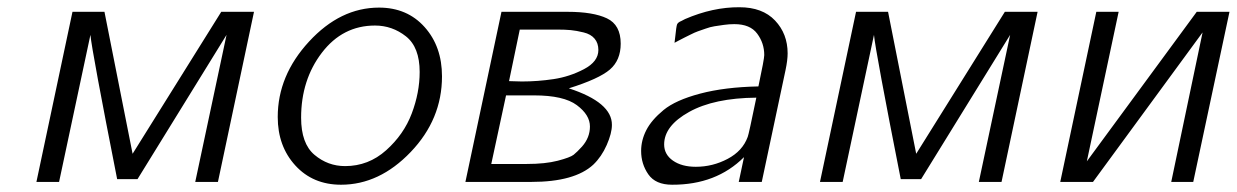

<svg xmlns="http://www.w3.org/2000/svg" viewBox="-20 -505 3433 533"><path d="M81.1 0 181.2 -472.2H270L348.1 -78.1L594.2 -472.2H685.1L585 0H522L608.9 -408.2L361.8 -7.8H305.2Q235.4 -361.8 231 -408.2L144 0Z M751 -180.2Q751 -295.4 837.9 -389.6Q924.8 -483.9 1032.2 -483.9Q1110.4 -483.9 1158.7 -429.9Q1207 -376 1207 -293Q1207 -173.8 1120.1 -83Q1033.2 7.8 926.8 7.8Q848.6 7.8 799.8 -45.7Q751 -99.1 751 -180.2ZM815.9 -178.2Q815.9 -106.4 853 -75.2Q890.1 -43.9 938 -43.9Q1002.9 -43.9 1052 -87.9Q1101.1 -131.8 1123 -189.9Q1145 -248 1145 -305.2Q1145 -374 1106.9 -404.1Q1068.8 -434.1 1021 -434.1Q931.2 -434.1 873.5 -358.6Q815.9 -283.2 815.9 -178.2Z M1272 0 1372.1 -472.2H1555.7Q1626.5 -472.2 1664.8 -454.1Q1703.1 -436 1703.1 -383.8Q1703.1 -337.9 1673.1 -312Q1643.1 -286.1 1559.1 -259.8Q1679.2 -220.7 1678.7 -158.2Q1678.7 -135.3 1664.3 -102.5Q1649.9 -69.8 1627 -47.9Q1575.2 0 1455.1 0ZM1343.8 -49.8H1441.9Q1493.7 -49.8 1528.3 -58.8Q1563 -67.9 1572.5 -75.4Q1582 -83 1595.7 -98.1Q1617.7 -123 1617.7 -153.8Q1617.7 -186 1581.3 -213.1Q1544.9 -240.2 1462.9 -240.2H1384.8ZM1393.1 -279.8Q1398.9 -279.8 1410.9 -279.3Q1422.9 -278.8 1428.7 -278.8Q1472.7 -278.8 1516.8 -285.4Q1561 -292 1601.1 -313Q1641.1 -334 1641.1 -366.2Q1641.1 -385.3 1630.6 -397.7Q1620.1 -410.2 1600.1 -415Q1580.1 -419.9 1564.5 -421.4Q1548.8 -422.9 1526.9 -422.9H1422.9Z M1759.8 -85.9Q1759.8 -115.7 1774.2 -143.8Q1788.6 -171.9 1822 -199.5Q1855.5 -227.1 1923.6 -245.1Q1991.7 -263.2 2085.4 -265.1Q2101.6 -341.3 2101.6 -352.1Q2101.6 -385.3 2082 -411.6Q2062.5 -438 2018.6 -438Q2004.4 -438 1990 -436Q1975.6 -434.1 1963.6 -432.1Q1951.7 -430.2 1938.7 -425.5Q1925.8 -420.9 1917.2 -418Q1908.7 -415 1896.7 -408.9Q1884.8 -402.8 1879.6 -400.4Q1874.5 -397.9 1864.5 -392.6Q1854.5 -387.2 1852.5 -386.2Q1853.5 -392.1 1854.5 -402.8Q1857.4 -431.6 1859.6 -437.3Q1861.8 -442.9 1871.6 -446.8Q1877.4 -449.7 1881.8 -452.1Q1959 -485.4 2032.7 -484.9Q2096.7 -484.9 2131.6 -448Q2166.5 -411.1 2166.5 -356.9Q2166.5 -337.9 2160.6 -310.1L2094.7 0H2030.8L2045.4 -68.8Q1968.3 8.3 1845.7 7.8Q1799.8 7.8 1779.8 -21Q1759.8 -49.8 1759.8 -85.9ZM1823.7 -104Q1823.7 -76.2 1848.1 -59.1Q1872.6 -42 1911.6 -42Q1958.5 -42 2000 -64Q2041.5 -85.9 2055.7 -125Q2058.6 -131.8 2079.6 -233.9Q1962.4 -232.9 1893.1 -194.3Q1823.7 -155.8 1823.7 -104Z M2256.3 0 2356.4 -472.2H2445.3L2523.4 -78.1L2769.5 -472.2H2860.4L2760.3 0H2697.3L2784.2 -408.2L2537.1 -7.8H2480.5Q2410.6 -361.8 2406.2 -408.2L2319.3 0Z M2923.3 0 3023.4 -472.2H3085.4L2997.1 -57.1L3302.2 -472.2H3393.1L3292.5 0H3231.4L3318.4 -415L3014.2 0Z"/></svg>

Font: CMU Bright
Style: Oblique
Weight: 500
Italic angle: -12°
Version: Version 0.7.0